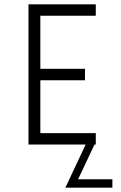

<svg xmlns="http://www.w3.org/2000/svg" viewBox="-20 -670 560 890"><path d="M112 -650V0H377L283 200H501V161H342L418 0H424V-53H167V-298H374V-351H167V-597H424V-650Z"/></svg>

Font: Grotesk 01 Extrafine
Style: Bold
Weight: 400
Designer: Frank Adebiaye, contributions by Jérémy Landes, Ariel Martín Pérez
Foundry: Velvetyne Type Foundry
Version: Version 3.000;Glyphs 3.1.2 (3150)